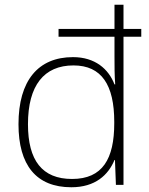

<svg xmlns="http://www.w3.org/2000/svg" viewBox="-20 -780 629 810"><path d="M281 10C382 10 437 -42 463 -105H465L469 0H501V-625H576V-658H501V-760H463V-658H227V-625H463V-543C463 -505 463 -463 466 -424H463C438 -489 381 -539 288 -539C141 -539 58 -440 58 -256C58 -83 133 10 281 10ZM284 -25C158 -25 98 -103 98 -256C98 -420 166 -504 290 -504C409 -504 462 -421 462 -266V-260C462 -110 413 -25 284 -25Z"/></svg>

Font: Noto Sans Ethiopic ExtraLight
Style: Regular
Weight: 200
Designer: Monotype Design Team
Foundry: Monotype Imaging Inc.
Version: Version 2.102